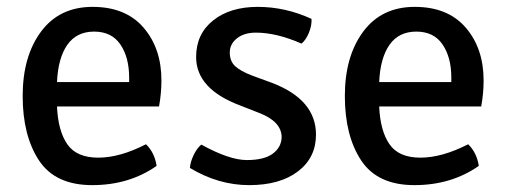

<svg xmlns="http://www.w3.org/2000/svg" viewBox="-20 -526 1479 559"><path d="M443 -216H146Q149 -145 176 -106Q203 -67 266 -67Q329 -67 405 -106Q430 -82 436 -43Q356 13 248.5 13Q141 13 93.5 -59Q46 -131 46 -246.5Q46 -362 99.5 -434Q153 -506 249.5 -506Q346 -506 398 -445.5Q450 -385 450 -292Q450 -254 443 -216ZM146 -287H356V-300Q356 -359 330.5 -396.5Q305 -434 254 -434Q203 -434 176 -395.5Q149 -357 146 -287Z M533 -37Q534 -54 543.5 -74Q553 -94 566 -105Q648 -60 698.5 -60Q749 -60 774 -78.5Q799 -97 800 -126Q800 -172 735 -197L679 -219Q551 -267 551 -360Q551 -427 600.5 -466.5Q650 -506 730.5 -506Q811 -506 887 -471Q888 -452 879.5 -431Q871 -410 858 -399Q785 -431 725 -431Q691 -431 670 -414.5Q649 -398 649 -373Q649 -348 664.5 -333.5Q680 -319 714 -306L774 -284Q900 -235 900 -134Q900 -67 847.5 -27Q795 13 705.5 13Q616 13 533 -37Z M1381 -216H1084Q1087 -145 1114 -106Q1141 -67 1204 -67Q1267 -67 1343 -106Q1368 -82 1374 -43Q1294 13 1186.5 13Q1079 13 1031.5 -59Q984 -131 984 -246.5Q984 -362 1037.5 -434Q1091 -506 1187.5 -506Q1284 -506 1336 -445.5Q1388 -385 1388 -292Q1388 -254 1381 -216ZM1084 -287H1294V-300Q1294 -359 1268.5 -396.5Q1243 -434 1192 -434Q1141 -434 1114 -395.5Q1087 -357 1084 -287Z"/></svg>

Font: Signika Negative
Style: Regular
Weight: 400
Designer: Anna Giedrys
Foundry: Anna Giedrys
Version: Version 1.001